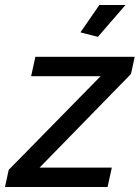

<svg xmlns="http://www.w3.org/2000/svg" viewBox="-57 -751 561 771"><path d="M-22 -69 347 -445H68L85 -523H484L469 -454L102 -78H392L375 0H-37ZM336 -603 266 -621 342 -731H447Z"/></svg>

Font: Raleway SemiBold
Style: Italic
Weight: 600
Italic angle: -12°
Designer: Matt McInerney, Pablo Impallari, Rodrigo Fuenzalida
Foundry: Matt McInerney, Pablo Impallari, Rodrigo Fuenzalida
Version: Version 4.026